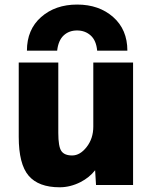

<svg xmlns="http://www.w3.org/2000/svg" viewBox="-20 -793 651 825"><path d="M230.5 -524.4V-221.7Q230.5 -163.1 243.7 -144Q256.8 -125 290 -125Q324.2 -125 352.5 -161.6Q380.9 -198.2 380.9 -249V-524.4H551.8V2H392.6L388.7 -61.5Q364.3 -30.3 326.2 -10.7Q282.2 11.7 236.3 11.7Q145.5 11.7 103 -38.1Q60.5 -87.9 60.5 -205.1V-524.4ZM527.3 -575.2H397.5Q393.6 -619.1 369.6 -640.6Q345.7 -662.1 311 -662.1Q276.4 -662.1 253.4 -640.6Q230.5 -619.1 225.6 -575.2H95.7Q95.7 -666 156.7 -719.7Q217.8 -773.4 311.5 -773.4Q405.3 -773.4 466.3 -719.7Q527.3 -666 527.3 -575.2Z"/></svg>

Font: Gen Shin Gothic Heavy
Style: Bold
Weight: 900
Designer: [Source Han Sans]
Ryoko NISHIZUKA  (kana & ideographs); Paul D. Hunt (Latin, Greek & Cyrillic); Wenlong ZHANG  (bopomofo
Version: Version 1.002.20150607